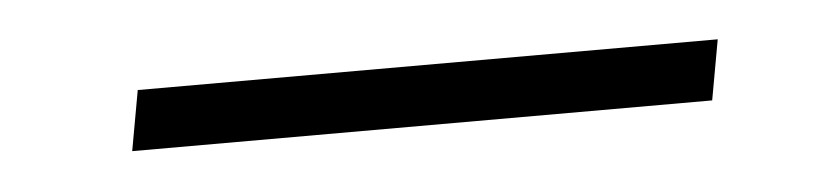

<svg xmlns="http://www.w3.org/2000/svg" viewBox="-22 -438 527 124"><g transform="rotate(-5 241.0 -375.5)"><path d="M444 -395 437 -356H61L68 -395Z"/></g></svg>

Font: Fz Poppins ExtLt
Style: Italic
Weight: 200
Italic angle: -10°
Designer: Ninad Kale (Devanagari), Jonny Pinhorn (Latin)
Foundry: Indian Type Foundry
Version: Vit hóa bi Vntype.Com & FontZin.Com